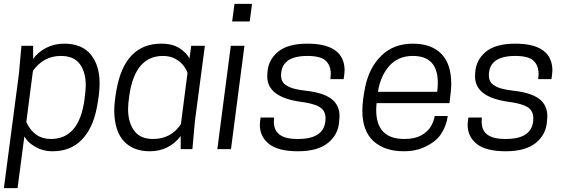

<svg xmlns="http://www.w3.org/2000/svg" viewBox="-30 -765 2915 985"><path d="M60 200H-10L67 -386L80 -530H140V-463Q164 -497 206 -519Q248 -541 299 -541Q390 -541 435.5 -485.5Q481 -430 481 -339Q481 -283 466 -209Q445 -104 388 -46.5Q331 11 240 11Q184 11 143 -17Q112 -35 95 -65ZM231 -52Q375 -52 403 -251Q410 -303 410 -327Q410 -395 379.5 -436.5Q349 -478 282 -478Q194 -478 139 -402L105 -139Q145 -52 231 -52Z M1021 -530H951ZM738 11Q654 11 606 -40Q558 -91 556 -195Q556 -237 567 -301Q609 -541 797 -541Q856 -541 892 -517Q928 -493 942 -465L951 -530H1021L970 -144L957 0H897V-67Q837 11 738 11ZM755 -52Q847 -52 898 -128L932 -391Q926 -410 910 -430Q894 -450 868 -464Q842 -478 806 -478Q664 -478 634 -279Q627 -234 627 -206Q627 -138 658 -95Q689 -52 755 -52Z M1155 0H1085L1154 -530H1224ZM1251 -655H1161L1173 -745H1263Z M1499 11Q1397 11 1350 -26.5Q1303 -64 1303 -125Q1304 -144 1307 -162H1376L1375 -140Q1375 -52 1494 -52H1499Q1640 -52 1640 -158Q1640 -197 1610.5 -215.5Q1581 -234 1511 -243Q1341 -267 1341 -373L1342 -393Q1346 -458 1396.5 -499.5Q1447 -541 1547 -541Q1735 -541 1738 -406Q1738 -391 1733 -359H1665L1667 -385Q1667 -429 1641 -453.5Q1615 -478 1547 -478Q1412 -478 1412 -378Q1412 -342 1441 -326Q1468 -307 1543 -299Q1629 -289 1670.5 -257.5Q1712 -226 1712 -167L1710 -143Q1706 -75 1653 -32Q1600 11 1499 11Z M2042 11Q1943 11 1886 -41Q1829 -93 1829 -197Q1829 -250 1844 -321Q1865 -420 1927.5 -480.5Q1990 -541 2088 -541Q2182 -541 2233.5 -489.5Q2285 -438 2285 -334Q2285 -305 2276 -236H1902Q1900 -218 1900 -201Q1900 -52 2044 -52Q2097 -52 2130 -70Q2163 -88 2179.5 -115Q2196 -142 2200 -170H2267Q2261 -120 2231.5 -76Q2202 -32 2135 -5Q2095 11 2042 11ZM2213 -294Q2216 -319 2216 -341Q2216 -478 2088 -478Q2012 -478 1966.5 -426Q1921 -374 1909 -294Z M2565 11Q2463 11 2416 -26.5Q2369 -64 2369 -125Q2370 -144 2373 -162H2442L2441 -140Q2441 -52 2560 -52H2565Q2706 -52 2706 -158Q2706 -197 2676.5 -215.5Q2647 -234 2577 -243Q2407 -267 2407 -373L2408 -393Q2412 -458 2462.5 -499.5Q2513 -541 2613 -541Q2801 -541 2804 -406Q2804 -391 2799 -359H2731L2733 -385Q2733 -429 2707 -453.5Q2681 -478 2613 -478Q2478 -478 2478 -378Q2478 -342 2507 -326Q2534 -307 2609 -299Q2695 -289 2736.5 -257.5Q2778 -226 2778 -167L2776 -143Q2772 -75 2719 -32Q2666 11 2565 11Z"/></svg>

Font: Tanohe Sans
Style: Italic
Weight: 400
Designer: Village Type and Design LLC & Cristiano Sobral
Foundry: Cooper Hewitt Smithsonian Design Museum
Version: Version 1.00;September 29, 2021;FontCreator 13.0.0.2655 64-b